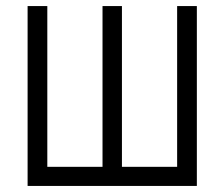

<svg xmlns="http://www.w3.org/2000/svg" viewBox="-20 -613 740 633"><path d="M71 0V-593H136V-63H318V-593H382V-63H564V-593H629V0Z"/></svg>

Font: Martian Mono ExtraLight
Style: Regular
Weight: 200
Monospace: yes
Designer: Roman Shamin
Foundry: Evil Martians
Version: Version 1.000; ttfautohint (v1.8.4.7-5d5b)